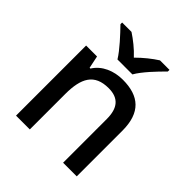

<svg xmlns="http://www.w3.org/2000/svg" viewBox="-207 -971 1044 1044"><g transform="rotate(45 315.0 -449.0)"><path d="M257 -672H372C397 -717 459 -782 497 -819V-832H424C389 -810 349 -778 313 -742C280 -778 240 -809 205 -832H133V-819C170 -781 230 -717 257 -672ZM356 -615C288 -615 223 -589 188 -533H182L167 -605H83V-66H189V-338C189 -460 224 -528 334 -528C410 -528 445 -486 445 -402V-66H550V-417C550 -556 481 -615 356 -615Z"/></g></svg>

Font: Noto Sans Malayalam UI Medium
Style: Regular
Weight: 500
Designer: Jelle Bosma - Monotype Design Team
Foundry: Monotype Imaging Inc.
Version: Version 2.104